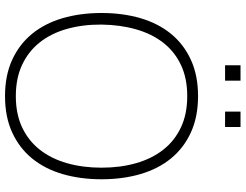

<svg xmlns="http://www.w3.org/2000/svg" viewBox="-124 -816 955 746"><g transform="rotate(90 353.0 -442.5)"><path d="M413 -900H473V-840H413ZM233 -900H293V-840H233ZM353 15Q272.5 15 212 -12.8Q151.5 -40.5 111 -90Q70.5 -139.5 50.2 -208.5Q30 -277.5 30 -360Q30 -442.5 50.2 -511.5Q70.5 -580.5 111 -630Q151.5 -679.5 212 -707.2Q272.5 -735 353 -735Q433.5 -735 494 -707.2Q554.5 -679.5 595 -630Q635.5 -580.5 655.8 -511.5Q676 -442.5 676 -360Q676 -277.5 655.8 -208.5Q635.5 -139.5 595 -90Q554.5 -40.5 494 -12.8Q433.5 15 353 15ZM353 -27Q422.5 -27 474.5 -51.5Q526.5 -76 561.2 -120.2Q596 -164.5 613.5 -225.8Q631 -287 631 -360Q631 -433 613.5 -494.2Q596 -555.5 561.2 -599.8Q526.5 -644 474.5 -668.5Q422.5 -693 353 -693Q283.5 -693 231.8 -668.5Q180 -644 145.5 -599.8Q111 -555.5 93.5 -494.2Q76 -433 75 -360Q74.5 -287 91.8 -225.8Q109 -164.5 144 -120.2Q179 -76 231.2 -51.5Q283.5 -27 353 -27Z"/></g></svg>

Font: Vela Sans ExtLt
Style: Regular
Weight: 200
Designer: Principal design: Mikhail Sharanda - project Manrope.
Design modification: Ravid Balaliev
Foundry: Mikhail Sharanda
Version: Version 1.001